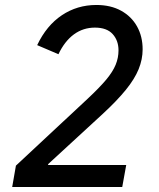

<svg xmlns="http://www.w3.org/2000/svg" viewBox="-20 -752 640 772"><path d="M29 0 44 -86 333 -355.5Q380 -399.5 406.8 -431.5Q433.5 -463.5 445 -491.5Q456.5 -519.5 456.5 -549.5Q456.5 -589 433 -615Q409.5 -641 361.5 -641Q314.5 -641 277.2 -613.8Q240 -586.5 215 -534L129.5 -570.5Q167 -649.5 228.8 -690.8Q290.5 -732 367.5 -732Q425 -732 466.8 -709Q508.5 -686 531 -645.8Q553.5 -605.5 553.5 -553.5Q553.5 -513.5 537.5 -474Q521.5 -434.5 486 -390.8Q450.5 -347 392.5 -293.5L173.5 -92V-88.5H487.5L471.5 0Z"/></svg>

Font: Google Sans Code
Style: Italic
Weight: 400
Italic angle: -10°
Monospace: yes
Designer: Google Sans Code Authors
Foundry: Google LLC
Version: Version 6.000